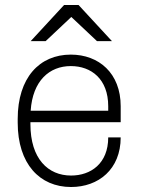

<svg xmlns="http://www.w3.org/2000/svg" viewBox="-20 -740 596 770"><path d="M237 -720 103 -575H163L266 -672L369 -575H429L295 -720ZM464 -189H414C414 -84 344 -36 265 -36C173 -36 102 -103 102 -242V-250H464V-314C464 -447 376 -521 264 -521C138 -521 51 -428 51 -263V-248C51 -83 139 10 265 10C375 10 464 -61 464 -189ZM264 -475C346 -475 414 -423 414 -314V-296H103C111 -416 178 -475 264 -475Z"/></svg>

Font: Chivo Light
Style: Regular
Weight: 300
Designer: Hector Gatti
Foundry: Omnibus-Type
Version: Version 1.003;PS 001.003;hotconv 1.0.70;makeotf.lib2.5.58329